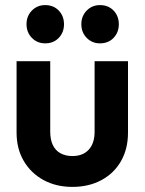

<svg xmlns="http://www.w3.org/2000/svg" viewBox="-20 -723 568 753"><path d="M264 10Q200 10 150.5 -17Q101 -44 73 -92Q45 -140 45 -203V-483H177V-206Q177 -176 187 -154.5Q197 -133 217 -122Q237 -111 264 -111Q305 -111 328 -136Q351 -161 351 -206V-483H482V-203Q482 -139 454.5 -91Q427 -43 377.5 -16.5Q328 10 264 10ZM157 -553Q126 -553 105 -574.5Q84 -596 84 -628Q84 -660 105 -681.5Q126 -703 157 -703Q190 -703 210.5 -681.5Q231 -660 231 -628Q231 -596 210.5 -574.5Q190 -553 157 -553ZM372 -553Q341 -553 320 -574.5Q299 -596 299 -628Q299 -660 320 -681.5Q341 -703 372 -703Q405 -703 425.5 -681.5Q446 -660 446 -628Q446 -596 425.5 -574.5Q405 -553 372 -553Z"/></svg>

Font: Outfit SemiBold
Style: Regular
Weight: 600
Designer: Rodrigo Fuenzalida
Foundry: fragTYPE
Version: Version 1.100;gftools[0.9.27]